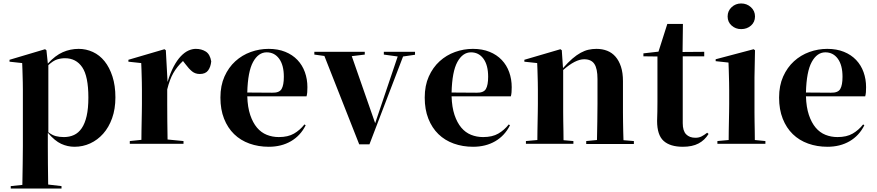

<svg xmlns="http://www.w3.org/2000/svg" viewBox="-20 -838 5059 1108"><path d="M248 -548 256 -471Q299 -518 342.5 -537Q386 -556 434 -556Q477 -556 516 -538Q555 -520 583.5 -484.5Q612 -449 629 -396.5Q646 -344 646 -276Q646 -209 627 -156Q608 -103 575.5 -66.5Q543 -30 500.5 -10.5Q458 9 410 9Q370 9 333 -8Q296 -25 256 -72V6Q256 51 256.5 107Q257 163 258 227L335 236V250H42V236L109 229Q110 164 111 108Q112 52 112 6V-320Q112 -344 111.5 -363.5Q111 -383 110.5 -400.5Q110 -418 109.5 -435.5Q109 -453 108 -474L35 -482V-493L240 -554ZM355 -502Q332 -502 309.5 -495Q287 -488 259 -462V-75Q281 -58 302 -52.5Q323 -47 349 -47Q381 -47 407 -59Q433 -71 451.5 -98Q470 -125 480 -168.5Q490 -212 490 -275Q490 -398 454.5 -450Q419 -502 355 -502Z M937 -548 947 -365Q963 -418 982.5 -454.5Q1002 -491 1023.5 -513.5Q1045 -536 1067 -546Q1089 -556 1110 -556Q1143 -556 1167.5 -540.5Q1192 -525 1199 -484Q1196 -452 1181 -431.5Q1166 -411 1133 -411Q1107 -411 1088.5 -426Q1070 -441 1050 -468L1036 -486Q1001 -453 980 -416Q959 -379 945 -322V-238Q945 -196 945.5 -139.5Q946 -83 947 -33L1039 -24V-8H729V-24L796 -31Q796 -55 796.5 -82.5Q797 -110 797.5 -137.5Q798 -165 798.5 -191Q799 -217 799 -238V-321Q799 -345 798.5 -364.5Q798 -384 797.5 -401.5Q797 -419 796.5 -436Q796 -453 795 -474L721 -482V-493L929 -554Z M1589 -47Q1642 -47 1676.5 -67Q1711 -87 1737 -120L1744 -115Q1714 -55 1659 -23Q1604 9 1531 9Q1471 9 1419.5 -9.5Q1368 -28 1331 -64Q1294 -100 1273 -153Q1252 -206 1252 -275Q1252 -344 1275.5 -396.5Q1299 -449 1338 -484.5Q1377 -520 1427 -538Q1477 -556 1530 -556Q1584 -556 1626 -539Q1668 -522 1696.5 -492Q1725 -462 1739.5 -421.5Q1754 -381 1754 -335Q1754 -318 1753 -305.5Q1752 -293 1749 -282H1407Q1409 -219 1424 -174.5Q1439 -130 1463 -101.5Q1487 -73 1519.5 -60Q1552 -47 1589 -47ZM1519 -536Q1471 -536 1440.5 -480.5Q1410 -425 1407 -304L1551 -303Q1592 -302 1605 -324.5Q1618 -347 1618 -395Q1618 -462 1591 -499Q1564 -536 1519 -536Z M2375 -539V-522L2306 -512L2112 -5H2053L1852 -515L1794 -523V-539H2085V-523L2010 -514L2145 -127L2275 -512L2195 -523V-539Z M2768 -47Q2821 -47 2855.5 -67Q2890 -87 2916 -120L2923 -115Q2893 -55 2838 -23Q2783 9 2710 9Q2650 9 2598.5 -9.5Q2547 -28 2510 -64Q2473 -100 2452 -153Q2431 -206 2431 -275Q2431 -344 2454.5 -396.5Q2478 -449 2517 -484.5Q2556 -520 2606 -538Q2656 -556 2709 -556Q2763 -556 2805 -539Q2847 -522 2875.5 -492Q2904 -462 2918.5 -421.5Q2933 -381 2933 -335Q2933 -318 2932 -305.5Q2931 -293 2928 -282H2586Q2588 -219 2603 -174.5Q2618 -130 2642 -101.5Q2666 -73 2698.5 -60Q2731 -47 2768 -47ZM2698 -536Q2650 -536 2619.5 -480.5Q2589 -425 2586 -304L2730 -303Q2771 -302 2784 -324.5Q2797 -347 2797 -395Q2797 -462 2770 -499Q2743 -536 2698 -536Z M3575 -238Q3575 -216 3575 -189.5Q3575 -163 3575.5 -135.5Q3576 -108 3576.5 -80.5Q3577 -53 3578 -29L3638 -24V-7H3363V-24L3425 -30Q3426 -79 3427 -136.5Q3428 -194 3428 -238V-382Q3428 -442 3410 -469Q3392 -496 3351 -496Q3300 -496 3230 -434V-238Q3230 -217 3230 -191Q3230 -165 3230.5 -137Q3231 -109 3231.5 -81.5Q3232 -54 3232 -29L3289 -24V-8H3015V-24L3081 -30Q3081 -55 3081.5 -82.5Q3082 -110 3082.5 -137.5Q3083 -165 3083.5 -191Q3084 -217 3084 -238V-321Q3084 -345 3083.5 -364.5Q3083 -384 3082.5 -401.5Q3082 -419 3081.5 -436Q3081 -453 3080 -474L3006 -482V-493L3214 -554L3222 -548L3229 -445Q3258 -478 3283 -499.5Q3308 -521 3331 -533.5Q3354 -546 3376 -551Q3398 -556 3422 -556Q3456 -556 3484 -545Q3512 -534 3532 -511Q3552 -488 3563.5 -453Q3575 -418 3575 -370V-238Z M3993 -43Q4013 -43 4028 -50.5Q4043 -58 4061 -72L4069 -65Q4047 -29 4011 -10Q3975 9 3921 9Q3847 9 3809.5 -25Q3772 -59 3772 -140Q3773 -169 3773.5 -193Q3774 -217 3774 -249V-512L3693 -513V-530L3780 -540L3831 -700H3921L3919 -538L4044 -539V-513H3920V-127Q3920 -83 3939.5 -63Q3959 -43 3993 -43Z M4334 -238Q4334 -217 4334 -191Q4334 -165 4334.5 -137.5Q4335 -110 4335.5 -82Q4336 -54 4336 -30L4397 -24V-8H4120V-24L4185 -30Q4185 -55 4185.5 -82.5Q4186 -110 4186.5 -137.5Q4187 -165 4187.5 -191Q4188 -217 4188 -238V-318Q4188 -342 4187.5 -361.5Q4187 -381 4186.5 -399.5Q4186 -418 4185.5 -436.5Q4185 -455 4184 -477L4110 -485V-496L4329 -554L4337 -548L4334 -392V-238ZM4337 -743Q4337 -711 4314 -690.5Q4291 -670 4257 -670Q4225 -670 4202 -690.5Q4179 -711 4179 -743Q4179 -775 4202 -796.5Q4225 -818 4257 -818Q4290 -818 4313.5 -796.5Q4337 -775 4337 -743Z M4813 -47Q4866 -47 4900.5 -67Q4935 -87 4961 -120L4968 -115Q4938 -55 4883 -23Q4828 9 4755 9Q4695 9 4643.5 -9.5Q4592 -28 4555 -64Q4518 -100 4497 -153Q4476 -206 4476 -275Q4476 -344 4499.5 -396.5Q4523 -449 4562 -484.5Q4601 -520 4651 -538Q4701 -556 4754 -556Q4808 -556 4850 -539Q4892 -522 4920.5 -492Q4949 -462 4963.5 -421.5Q4978 -381 4978 -335Q4978 -318 4977 -305.5Q4976 -293 4973 -282H4631Q4633 -219 4648 -174.5Q4663 -130 4687 -101.5Q4711 -73 4743.5 -60Q4776 -47 4813 -47ZM4743 -536Q4695 -536 4664.5 -480.5Q4634 -425 4631 -304L4775 -303Q4816 -302 4829 -324.5Q4842 -347 4842 -395Q4842 -462 4815 -499Q4788 -536 4743 -536Z"/></svg>

Font: XinYuGongZhangJiaSongA
Style: Regular
Weight: 900
Designer: XinYuGong
Foundry: Adobe Systems Incorporated
Version: Version 1.00